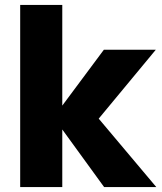

<svg xmlns="http://www.w3.org/2000/svg" viewBox="-20 -760 658 780"><path d="M62 0H233V-234L403 0H615L381 -278L613 -558H402L233 -331V-740H62Z"/></svg>

Font: Poppins
Style: Bold
Weight: 700
Designer: Ninad Kale (Devanagari), Jonny Pinhorn (Latin)
Foundry: Indian Type Foundry
Version: 4.004